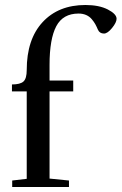

<svg xmlns="http://www.w3.org/2000/svg" viewBox="-20 -748 486 768"><path d="M28.8 0V-25.9L86.9 -32.7V-382.3H27.8V-410.2Q61 -410.2 74 -422.1Q86.9 -434.1 86.9 -467.8Q86.9 -590.8 150.4 -659.4Q213.9 -728 321.8 -728Q376.5 -728 411.4 -710Q446.3 -691.9 446.3 -672.9Q446.3 -658.2 428.2 -636Q410.2 -613.8 396 -613.8Q378.4 -613.8 371.6 -629.4Q366.2 -642.1 361.1 -651.4Q356 -660.6 346.9 -671.4Q337.9 -682.1 324.5 -688Q311 -693.8 294.4 -693.8Q231.9 -693.8 205.1 -643.1Q178.2 -592.3 178.2 -488.3V-425.8H272.9V-382.3H178.2V-33.7L255.9 -25.9V0Z"/></svg>

Font: Elstob 14pt Medium
Style: Regular
Weight: 500
Designer: Peter S. Baker
Version: Version 1.015